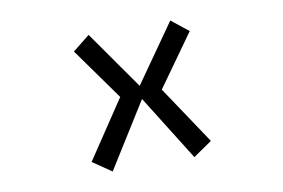

<svg xmlns="http://www.w3.org/2000/svg" viewBox="-63 -626 1127 764"><g transform="rotate(-10 500.0 -244.0)"><path d="M500 -232 335 32 259 -20 416 -255 266 -465 335 -520 500 -285 665 -520 734 -465 584 -255 741 -20 665 32Z"/></g></svg>

Font: Moralerspace Krypton JPDOC
Style: Regular
Weight: 400
Version: v0.0.6; ttfautohint (v1.8.4.7-5d5b-dirty) -l 6 -r 45 -G 200 